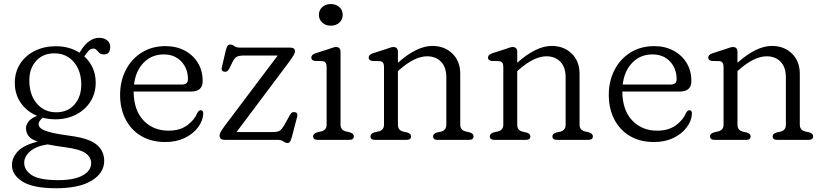

<svg xmlns="http://www.w3.org/2000/svg" viewBox="-20 -708 4170 972"><path d="M335 -20.5Q430 -8 468.8 23.8Q507.5 55.5 507.5 106.5Q507.5 167.5 444.5 206.2Q381.5 245 263.5 245Q147.5 245 94 211.2Q40.5 177.5 40.5 128.5Q40.5 90 70.2 58.2Q100 26.5 170 9Q135.5 -4 123.5 -20.8Q111.5 -37.5 111.5 -60.5Q111.5 -74 123.5 -91.5Q135.5 -109 168 -121.5Q116.5 -142.5 85.8 -186.5Q55 -230.5 55 -288Q55 -343.5 82 -385.2Q109 -427 156.2 -450.5Q203.5 -474 263 -474Q297.5 -474 327.8 -465.5Q358 -457 382.5 -441L387.5 -449Q428.5 -516.5 483 -516.5Q507 -516.5 522.5 -503.8Q538 -491 538 -471Q538 -432.5 506.5 -432.5Q491 -432.5 483.2 -439.8Q475.5 -447 469.2 -454.5Q463 -462 452.5 -462Q439 -462 429.2 -451.5Q419.5 -441 407 -422.5Q434.5 -397.5 449.5 -363.8Q464.5 -330 464.5 -290.5Q464.5 -235.5 437.8 -193.5Q411 -151.5 364.8 -127.8Q318.5 -104 260.5 -104Q227 -104 196.5 -112Q175.5 -95.5 175.5 -79Q175.5 -66.5 189 -56.5Q202.5 -46.5 237 -37.8Q271.5 -29 335 -20.5ZM255 -438Q197 -438 162.5 -399.2Q128 -360.5 128.5 -300Q129 -227 167 -183.2Q205 -139.5 264.5 -139.5Q323 -139.5 357.2 -179Q391.5 -218.5 391.5 -280Q391 -350.5 353.5 -394.2Q316 -438 255 -438ZM102.5 116Q102.5 153.5 141.2 178.8Q180 204 275.5 204Q354 204 397.8 180.5Q441.5 157 441.5 117.5Q441.5 87.5 412.5 67Q383.5 46.5 303 36.5Q255 30 221 23Q162.5 32 132.5 58.2Q102.5 84.5 102.5 116Z M1006 -297.5Q1006 -244.5 947.5 -244.5H656.5Q657.5 -149.5 706.8 -98Q756 -46.5 833 -46.5Q891 -46.5 928 -74Q965 -101.5 979 -136Q987 -150.5 996 -150Q1009 -150 1009 -132.5Q1007 -95.5 982.2 -62.8Q957.5 -30 915 -9.5Q872.5 11 817 11Q746 11 694.8 -19.5Q643.5 -50 615.8 -103.8Q588 -157.5 588 -227.5Q588 -297.5 616.8 -353.5Q645.5 -409.5 697.5 -442Q749.5 -474.5 818 -474.5Q872.5 -474.5 915 -452Q957.5 -429.5 981.8 -389.8Q1006 -350 1006 -297.5ZM809 -432.5Q748 -432.5 707.2 -390.8Q666.5 -349 658.5 -280H900.5Q931.5 -280 931.5 -306.5Q931.5 -361 897.8 -396.8Q864 -432.5 809 -432.5Z M1439.5 -389 1177.5 -39.5H1360Q1387.5 -39.5 1397.2 -47Q1407 -54.5 1418.5 -73L1446 -123Q1452 -134 1457.5 -137.8Q1463 -141.5 1470.5 -140.5Q1489.5 -138.5 1484.5 -118L1458 -16Q1453.5 -0.5 1449.2 7.8Q1445 16 1435.5 16Q1425.5 16 1415.2 8Q1405 0 1385 0H1118.5Q1103.5 0 1097.5 -6Q1091.5 -12 1091.5 -21Q1091.5 -28.5 1096 -37.8Q1100.5 -47 1117.5 -70.5L1386 -427H1219Q1192 -427 1180.5 -421.5Q1169 -416 1159 -398L1141.5 -362Q1135.5 -351 1130 -347.5Q1124.5 -344 1117 -344.5Q1098 -347 1103 -367L1122.5 -450.5Q1127.5 -470 1132.2 -476.2Q1137 -482.5 1146 -482.5Q1156 -482.5 1166 -474.8Q1176 -467 1195.5 -467H1449.5Q1473.5 -467 1473.5 -447.5Q1473.5 -440.5 1466.8 -429Q1460 -417.5 1439.5 -389Z M1654 -578Q1628.5 -578 1611.5 -593.5Q1594.5 -609 1594.5 -633Q1594.5 -656.5 1611.5 -672Q1628.5 -687.5 1654 -687.5Q1681 -687.5 1698 -672Q1715 -656.5 1715 -633Q1715 -609 1698 -593.5Q1681 -578 1654 -578ZM1704 -445V-77Q1704 -50 1730 -43L1751.5 -38Q1771.5 -31.5 1771.5 -18Q1771.5 0 1748.5 0H1588Q1565 0 1565 -18Q1565 -31.5 1585.5 -38L1607.5 -43Q1633.5 -50 1633.5 -77V-370.5Q1633.5 -396.5 1612.5 -398.5L1573.5 -399.5Q1556 -402.5 1556 -416.5Q1556 -431 1576.5 -438L1642 -459Q1653 -462.5 1663 -466.2Q1673 -470 1680.5 -470Q1704 -470 1704 -445Z M1994.5 -445V-390.5Q2090.5 -475.5 2168.5 -475.5Q2230.5 -475.5 2270.2 -436.8Q2310 -398 2310 -334.5V-77Q2310 -50 2336 -43L2357.5 -38Q2377.5 -31.5 2377.5 -18Q2377.5 0 2354.5 0H2194.5Q2172.5 0 2172.5 -18Q2172.5 -31 2191.5 -37L2214 -42Q2239.5 -49 2239.5 -77V-316.5Q2239.5 -368 2212.8 -395.5Q2186 -423 2142 -423Q2112 -423 2077.2 -406.5Q2042.5 -390 2003 -355.5L1994.5 -348V-77Q1994.5 -49 2020 -42L2042 -37Q2061 -31 2061 -18Q2061 0 2039 0H1878.5Q1855.5 0 1855.5 -18Q1855.5 -31.5 1876 -38L1898 -43Q1924 -50 1924 -77V-370.5Q1924 -396.5 1903 -398.5L1864 -399.5Q1846.5 -402.5 1846.5 -416.5Q1846.5 -431 1867 -438L1932.5 -459Q1943.5 -462.5 1953.5 -466.2Q1963.5 -470 1971 -470Q1994.5 -470 1994.5 -445Z M2598.5 -445V-390.5Q2694.5 -475.5 2772.5 -475.5Q2834.5 -475.5 2874.2 -436.8Q2914 -398 2914 -334.5V-77Q2914 -50 2940 -43L2961.5 -38Q2981.5 -31.5 2981.5 -18Q2981.5 0 2958.5 0H2798.5Q2776.5 0 2776.5 -18Q2776.5 -31 2795.5 -37L2818 -42Q2843.5 -49 2843.5 -77V-316.5Q2843.5 -368 2816.8 -395.5Q2790 -423 2746 -423Q2716 -423 2681.2 -406.5Q2646.5 -390 2607 -355.5L2598.5 -348V-77Q2598.5 -49 2624 -42L2646 -37Q2665 -31 2665 -18Q2665 0 2643 0H2482.5Q2459.5 0 2459.5 -18Q2459.5 -31.5 2480 -38L2502 -43Q2528 -50 2528 -77V-370.5Q2528 -396.5 2507 -398.5L2468 -399.5Q2450.5 -402.5 2450.5 -416.5Q2450.5 -431 2471 -438L2536.5 -459Q2547.5 -462.5 2557.5 -466.2Q2567.5 -470 2575 -470Q2598.5 -470 2598.5 -445Z M3480 -297.5Q3480 -244.5 3421.5 -244.5H3130.5Q3131.5 -149.5 3180.8 -98Q3230 -46.5 3307 -46.5Q3365 -46.5 3402 -74Q3439 -101.5 3453 -136Q3461 -150.5 3470 -150Q3483 -150 3483 -132.5Q3481 -95.5 3456.2 -62.8Q3431.5 -30 3389 -9.5Q3346.5 11 3291 11Q3220 11 3168.8 -19.5Q3117.5 -50 3089.8 -103.8Q3062 -157.5 3062 -227.5Q3062 -297.5 3090.8 -353.5Q3119.5 -409.5 3171.5 -442Q3223.5 -474.5 3292 -474.5Q3346.5 -474.5 3389 -452Q3431.5 -429.5 3455.8 -389.8Q3480 -350 3480 -297.5ZM3283 -432.5Q3222 -432.5 3181.2 -390.8Q3140.5 -349 3132.5 -280H3374.5Q3405.5 -280 3405.5 -306.5Q3405.5 -361 3371.8 -396.8Q3338 -432.5 3283 -432.5Z M3713.5 -445V-390.5Q3809.5 -475.5 3887.5 -475.5Q3949.5 -475.5 3989.2 -436.8Q4029 -398 4029 -334.5V-77Q4029 -50 4055 -43L4076.5 -38Q4096.5 -31.5 4096.5 -18Q4096.5 0 4073.5 0H3913.5Q3891.5 0 3891.5 -18Q3891.5 -31 3910.5 -37L3933 -42Q3958.5 -49 3958.5 -77V-316.5Q3958.5 -368 3931.8 -395.5Q3905 -423 3861 -423Q3831 -423 3796.2 -406.5Q3761.5 -390 3722 -355.5L3713.5 -348V-77Q3713.5 -49 3739 -42L3761 -37Q3780 -31 3780 -18Q3780 0 3758 0H3597.5Q3574.5 0 3574.5 -18Q3574.5 -31.5 3595 -38L3617 -43Q3643 -50 3643 -77V-370.5Q3643 -396.5 3622 -398.5L3583 -399.5Q3565.5 -402.5 3565.5 -416.5Q3565.5 -431 3586 -438L3651.5 -459Q3662.5 -462.5 3672.5 -466.2Q3682.5 -470 3690 -470Q3713.5 -470 3713.5 -445Z"/></svg>

Font: Fraunces 9pt SuperSoft Light
Style: Regular
Weight: 300
Version: Version 1.000;[b76b70a41]